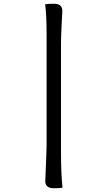

<svg xmlns="http://www.w3.org/2000/svg" viewBox="-20 -757 575 1026"><path d="M229 9V-564Q229 -681 221 -734Q237 -737 267 -737Q313 -737 313 -699Q313 -694 309.5 -627Q306 -560 306 -528V54Q306 174 314 246Q298 249 268 249Q222 249 222 211Q222 206 225.5 124Q229 42 229 9Z"/></svg>

Font: Overlock
Style: Bold
Weight: 700
Designer: Dario Muhafara
Foundry: Dario Manuel Muhafara
Version: Version 1.002